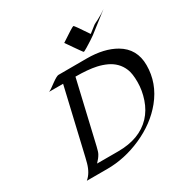

<svg xmlns="http://www.w3.org/2000/svg" viewBox="-206 -1104 1233 1274"><g transform="rotate(-30 410.5 -467.0)"><path d="M251.5 0H94.2Q135.3 -33.7 153.8 -100.6Q159.2 -119.6 163.6 -139.2L279.8 -636.2H172.4Q183.1 -640.1 198.2 -651.1Q213.4 -662.1 229.5 -673.8Q269.5 -702.6 282.7 -702.6L499.5 -703.1Q631.3 -703.1 717.8 -652.8Q821.3 -592.3 821.3 -466.8Q821.3 -329.6 731 -218.3Q647.9 -116.2 513.7 -57.1Q384.3 0 251.5 0ZM531.7 -622.6Q469.7 -636.2 374.5 -636.2L264.6 -165.5Q255.9 -127.9 248 -113.8Q235.4 -90.8 210.4 -64.9H372.6Q536.6 -64.9 626.5 -160.2Q669.4 -206.1 691.4 -270.8Q713.4 -335.4 713.4 -399.7Q713.4 -463.9 699 -499.3Q684.6 -534.7 659.9 -559.3Q635.3 -584 602.3 -599.1Q569.3 -614.3 531.7 -622.6ZM530.3 -934.1Q535.2 -934.1 604 -830.6L653.3 -869.1Q660.2 -874.5 668.5 -878.4Q676.8 -882.3 690.4 -889.2Q734.9 -912.6 760.3 -932.1L611.3 -815.9Q592.8 -802.7 580.8 -795.2Q568.8 -787.6 556.6 -779.8Q544.4 -772 533.7 -765.6Q508.8 -751 506.1 -751Q503.4 -751 500 -755.9Q496.6 -760.7 486.6 -774.2Q476.6 -787.6 458.5 -814.2Q440.4 -840.8 421.9 -867.2Q522 -934.1 530.3 -934.1Z"/></g></svg>

Font: Fondamento
Style: Italic
Weight: 400
Italic angle: -12°
Version: Version 1.000